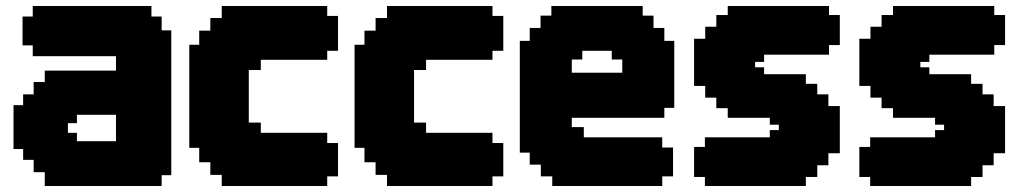

<svg xmlns="http://www.w3.org/2000/svg" viewBox="-20 -619 3390 639"><path d="M366 -237H236V-209H206V-177H236V-149H366ZM550 -518V-36H518V0H129V-46H92V-87H57V-123H25V-269H57V-305H92V-346H129V-384H366V-432H89V-468H55V-564H89V-599H484V-564H518V-518Z M1105 -566V-450H1069V-420H848V-386H808V-211H848V-177H1069V-143H1105V-32H1069V0H718V-37H680V-79H643V-127H610V-470H643V-517H680V-559H718V-599H1069V-566Z M1655 -566V-450H1619V-420H1398V-386H1358V-211H1398V-177H1619V-143H1655V-32H1619V0H1268V-37H1230V-79H1193V-127H1160V-470H1193V-517H1230V-559H1268V-599H1619V-566Z M2051 -377V-421H2016V-450H1918V-421H1883V-377ZM2224 -483V-260H2191V-227H1883V-196H1923V-162H2184V-128H2220V-32H2184V0H1818V-32H1780V-71H1743V-111H1710V-483H1743V-526H1779V-567H1815V-599H2119V-567H2155V-526H2191V-483Z M2493 -413V-395H2523V-372H2662V-340H2700V-305H2737V-266H2775V-109H2737V-69H2700V-30H2662V0H2326V-30H2290V-130H2326V-162H2542V-186H2572V-204H2542V-227H2402V-259H2364V-294H2327V-333H2290V-490H2327V-530H2364V-569H2402V-599H2739V-569H2775V-469H2739V-437H2523V-413Z M3043 -413V-395H3073V-372H3212V-340H3250V-305H3287V-266H3325V-109H3287V-69H3250V-30H3212V0H2876V-30H2840V-130H2876V-162H3092V-186H3122V-204H3092V-227H2952V-259H2914V-294H2877V-333H2840V-490H2877V-530H2914V-569H2952V-599H3289V-569H3325V-469H3289V-437H3073V-413Z"/></svg>

Font: DNF Bit Bit TTF
Style: Regular
Weight: 400
Designer: Kim So-Yeon
Foundry: NEOPLE Inc.
Version: Version 1.000;September 28, 2022;FontCreator 14.0.0.2872 64-